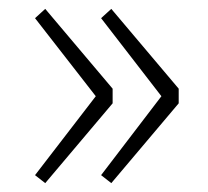

<svg xmlns="http://www.w3.org/2000/svg" viewBox="-20 -494 469 433"><path d="M82 -81 234 -261V-294L82 -474L59 -453L196 -277L59 -99ZM231 -81 383 -261V-294L231 -474L208 -453L344 -277L208 -99Z"/></svg>

Font: Noto Sans Japanese Thin
Style: Regular
Weight: 100
Designer: Ryoko NISHIZUKA (kana & ideographs); Paul D. Hunt (Latin, Greek & Cyrillic); Wenlong ZHANG (bopomofo); Sandoll Communica
Foundry: Adobe Systems Incorporated
Version: Version 1.000;PS 1;hotconv 1.0.78;makeotf.lib2.5.61930